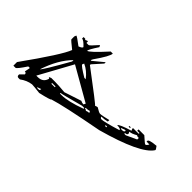

<svg xmlns="http://www.w3.org/2000/svg" viewBox="-224 -788 880 880"><g transform="rotate(-45 216.0 -347.5)"><path d="M46.9 -713.9H70.3Q242.2 -590.8 288.1 -574.2Q317.4 -611.3 320.3 -611.3H338.9L348.6 -607.4Q348.6 -602.5 320.3 -565.4Q327.1 -546.9 334 -546.9Q357.4 -568.4 357.4 -579.1H367.2V-570.3Q367.2 -565.4 362.3 -565.4L367.2 -555.7V-550.8H357.4V-537.1Q357.4 -532.2 394.5 -500L385.7 -495.1Q342.8 -523.4 334 -523.4Q334 -511.7 408.2 -444.3V-430.7Q390.6 -430.7 325.2 -476.6L315.4 -481.4V-476.6L357.4 -425.8H348.6L301.8 -467.8H296.9Q185.5 -319.3 181.6 -319.3Q185.5 -310.5 185.5 -305.7Q171.9 -284.2 171.9 -277.3Q171.9 -265.6 181.6 -226.6H171.9Q167 -244.1 167 -263.7Q158.2 -261.7 158.2 -253.9Q158.2 -238.3 181.6 -161.1Q190.4 -161.1 190.4 -184.6Q200.2 -181.6 218.8 -120.1L227.5 -124H232.4V-86.9H237.3V-101.6H246.1V-64.5Q218.8 -34.2 218.8 -31.2Q218.8 -24.4 232.4 -17.6V-36.1H237.3Q247.1 -36.1 251 9.8L237.3 19.5H232.4Q173.8 -18.6 116.2 -226.6Q79.1 -423.8 60.5 -481.4Q55.7 -481.4 42 -542Q46.9 -583 46.9 -592.8Q43 -622.1 23.4 -648.4V-658.2Q24.4 -667 33.2 -667H37.1L55.7 -648.4Q65.4 -648.4 65.4 -658.2L88.9 -653.3H92.8V-663.1Q46.9 -693.4 46.9 -700.2ZM121.1 -616.2Q127.9 -606.4 251 -537.1H259.8Q210 -586.9 121.1 -616.2ZM88.9 -607.4V-597.7Q88.9 -563.5 121.1 -555.7Q121.1 -560.5 126 -560.5L129.9 -550.8V-528.3Q129.9 -502.9 126 -462.9L153.3 -379.9Q148.4 -371.1 148.4 -361.3L158.2 -356.4L251 -518.6ZM51.8 -565.4V-550.8L60.5 -546.9V-550.8Q55.7 -560.5 55.7 -565.4ZM111.3 -532.2V-509.8H116.2V-532.2ZM237.3 -444.3V-435.5Q269.5 -460 283.2 -491.2L274.4 -495.1Q267.6 -495.1 237.3 -444.3ZM107.4 -472.7V-462.9Q107.4 -420.9 134.8 -346.7H139.6V-361.3Q111.3 -465.8 111.3 -472.7ZM139.6 -342.8Q139.6 -333 134.8 -333Q139.6 -325.2 139.6 -314.5L148.4 -319.3Q144.5 -327.1 144.5 -342.8ZM148.4 -221.7V-212.9H153.3V-221.7ZM190.4 -161.1V-147.5Q192.4 -138.7 200.2 -138.7V-147.5Q195.3 -156.2 195.3 -161.1ZM222.7 -142.6H227.5V-133.8H222.7ZM185.5 -133.8V-124L209 -73.2H218.8Q218.8 -86.9 222.7 -86.9Q209 -110.4 209 -124L200.2 -120.1Q190.4 -120.1 190.4 -133.8Z"/></g></svg>

Font: Blackcraft
Style: Regular
Weight: 400
Designer: GGBotNet
Foundry: GGBotNet
Version: 1.00